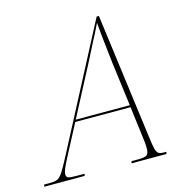

<svg xmlns="http://www.w3.org/2000/svg" viewBox="-166 -811 869 909"><g transform="rotate(-15 269.0 -357.0)"><path d="M-60 0 -58 -10H-31Q-8 -10 5.5 -15Q19 -20 33 -41Q47 -62 72 -110L388 -714H399L480 -99Q485 -57 490 -38.5Q495 -20 504 -15Q513 -10 530 -10H541L539 0H368L370 -10H404Q436 -10 446 -18Q456 -26 456 -53Q456 -64 454.5 -77.5Q453 -91 452 -99L432 -258H161L79 -102Q69 -83 60 -63Q51 -43 51 -31Q51 -17 61 -13.5Q71 -10 101 -10H140L138 0ZM294 -512 166 -268H431L403 -484Q400 -514 395.5 -551Q391 -588 387.5 -624Q384 -660 382 -685Q370 -660 360 -640.5Q350 -621 335 -592.5Q320 -564 294 -512Z"/></g></svg>

Font: Noto Serif Display SemiCondensed Thin
Style: Italic
Weight: 100
Width: 4
Italic angle: -12°
Designer: Monotype Design Team
Foundry: Monotype Imaging Inc.
Version: Version 2.009